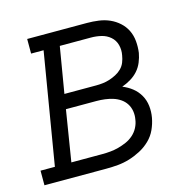

<svg xmlns="http://www.w3.org/2000/svg" viewBox="-114 -614 698 698"><g transform="rotate(-15 235.0 -265.0)"><path d="M-30 0V-55H24L94 -475H47V-530H272Q294 -530 316 -527Q338 -524 357 -515.5Q376 -507 391.5 -493Q407 -479 416 -460.5Q425 -442 427 -420Q429 -398 426 -376Q423 -359 416 -342Q409 -325 397 -311.5Q385 -298 369 -288.5Q353 -279 336 -273Q356 -265 372.5 -252Q389 -239 399.5 -220.5Q410 -202 412.5 -180Q415 -158 411 -136Q407 -114 397.5 -93Q388 -72 371 -55.5Q354 -39 333 -28Q312 -17 290.5 -10.5Q269 -4 247 -2Q225 0 203 0ZM246 -302Q258 -302 271 -303.5Q284 -305 296.5 -309Q309 -313 321.5 -319.5Q334 -326 343.5 -335.5Q353 -345 358 -357.5Q363 -370 365 -383Q369 -403 364 -422Q359 -441 344.5 -453.5Q330 -466 311 -470.5Q292 -475 272 -475H155L126 -302ZM203 -55Q218 -55 233.5 -56.5Q249 -58 264 -62Q279 -66 294 -72.5Q309 -79 321.5 -90Q334 -101 341.5 -115.5Q349 -130 351 -145Q354 -161 351.5 -176.5Q349 -192 341 -204.5Q333 -217 320.5 -225.5Q308 -234 293.5 -238.5Q279 -243 263.5 -245Q248 -247 232 -247H117L86 -55Z"/></g></svg>

Font: Iosevka Slab Light Oblique
Style: Regular
Weight: 300
Italic angle: -9°
Monospace: yes
Designer: Belleve Invis
Foundry: Belleve Invis
Version: Version 11.1.1; ttfautohint (v1.8.3)